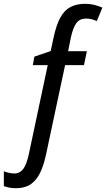

<svg xmlns="http://www.w3.org/2000/svg" viewBox="-46 -744 555 1004"><path d="M37.6 240.2Q18.1 240.2 2.2 237.1Q-13.7 233.9 -25.9 229V151.9Q-12.7 156.7 1.5 159.9Q15.6 163.1 28.3 163.1Q58.6 163.1 76.4 138.2Q94.2 113.3 105.5 58.6L203.6 -403.3H125.5L133.8 -447.8L219.2 -477.1L234.9 -550.8Q249 -615.7 270.3 -653.6Q291.5 -691.4 323.2 -707.8Q355 -724.1 400.4 -724.1Q424.3 -724.1 447 -718.5Q469.7 -712.9 489.3 -704.1L460.4 -633.8Q446.3 -640.1 432.6 -643.6Q418.9 -647 403.8 -647Q371.1 -647 353.3 -623Q335.4 -599.1 324.2 -545.9L310.1 -476.1H408.2L393.1 -403.3H294.4L194.8 63.5Q182.6 121.1 163.3 160.4Q144 199.7 113.8 220Q83.5 240.2 37.6 240.2Z"/></svg>

Font: Open Sans SemiCondensed Medium
Style: Italic
Weight: 500
Width: 4
Italic angle: -12°
Designer: Monotype Design Team
Foundry: Monotype Imaging Inc.
Version: Version 3.000